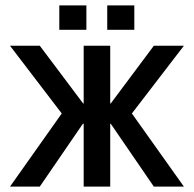

<svg xmlns="http://www.w3.org/2000/svg" viewBox="-20 -689 715 709"><path d="M289 0V-232H286L127 0H17L208 -270L17 -520H127L287 -307H289V-520H387V-307H389L548 -520H659L467 -270L659 0H548L389 -232H387V0ZM299 -669V-579H199V-669ZM376 -669H476V-579H376Z"/></svg>

Font: Non Bureau
Style: Regular
Weight: 400
Designer: Jona Saucedo
Foundry: Non Foundry
Version: Version 1.000; ttfautohint (v1.8.4)